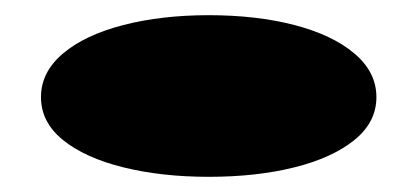

<svg xmlns="http://www.w3.org/2000/svg" viewBox="-20 -218 550 253"><path d="M255 -198Q318 -198 368 -185Q418 -172 447 -147.5Q476 -123 476 -90Q476 -57 447 -33.5Q418 -10 368 2.5Q318 15 255 15Q193 15 142.5 2.5Q92 -10 63 -33.5Q34 -57 34 -90Q34 -123 63 -147.5Q92 -172 142.5 -185Q193 -198 255 -198Z"/></svg>

Font: Kalnia Expanded SemiBold
Style: Regular
Weight: 600
Width: 7
Designer: Frida Medrano
Foundry: Frida Medrano
Version: Version 1.105